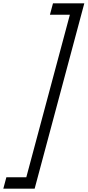

<svg xmlns="http://www.w3.org/2000/svg" viewBox="-88 -908 523 1146"><path d="M118.8 218 415.2 -888H228.2L210 -820H329L69 150H-50L-68.2 218Z"/></svg>

Font: Manrope
Style: RegularItalic
Weight: 400
Italic angle: -15°
Designer: Mikhail Sharanda
Foundry: Mikhail Sharanda
Version: Version 4.502;hotconv 1.0.109;makeotfexe 2.5.65596